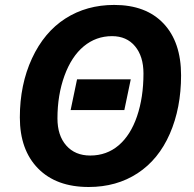

<svg xmlns="http://www.w3.org/2000/svg" viewBox="-20 -745 782 775"><path d="M507.8 -424.8 481.9 -300.8H265.1L291 -424.8ZM710.9 -440.9Q710.9 -309.1 665.5 -205.1Q620.1 -101.1 535.4 -45.7Q450.7 9.8 337.9 9.8Q207 9.8 133.5 -65.2Q60.1 -140.1 60.1 -271Q60.1 -403.3 109.1 -509.3Q158.2 -615.2 243.9 -670.2Q329.6 -725.1 440.9 -725.1Q569.3 -725.1 640.1 -650.1Q710.9 -575.2 710.9 -440.9ZM432.1 -599.1Q367.7 -599.1 318.1 -558.1Q268.6 -517.1 240.2 -439.2Q211.9 -361.3 211.9 -267.1Q211.9 -197.8 247.6 -157.5Q283.2 -117.2 344.2 -117.2Q410.6 -117.2 459 -158.4Q507.3 -199.7 533.2 -275.9Q559.1 -352.1 559.1 -448.2Q559.1 -517.6 525.1 -558.3Q491.2 -599.1 432.1 -599.1Z"/></svg>

Font: Zoram GWebM
Style: Bold Italic
Weight: 700
Italic angle: -12°
Foundry: Ascender Corporation
Version: Version 1.000